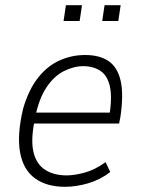

<svg xmlns="http://www.w3.org/2000/svg" viewBox="-20 -712 547 740"><path d="M231 8Q160 8 115 -24.5Q70 -57 57.5 -124Q45 -191 69 -293Q91 -368 127.5 -413.5Q164 -459 210.5 -479.5Q257 -500 308 -500Q364 -500 398.5 -476.5Q433 -453 445 -400.5Q457 -348 444 -261L439 -236H95L102 -278H423L400 -256Q413 -333 404 -376.5Q395 -420 367.5 -438.5Q340 -457 301 -457Q264 -457 225.5 -437.5Q187 -418 158 -373.5Q129 -329 115 -257L112 -241Q98 -167 110 -122Q122 -77 155.5 -56.5Q189 -36 237 -36Q266 -36 305.5 -46.5Q345 -57 387 -87L405 -49Q366 -19 319.5 -5.5Q273 8 231 8ZM374 -631 383 -692H445L436 -631ZM225 -631 234 -692H296L287 -631Z"/></svg>

Font: Nunito Sans 7pt Condensed ExtraLight
Style: Italic
Weight: 250
Width: 3
Italic angle: -9°
Designer: Vernon Adams
Foundry: Vernon Adams
Version: Version 3.101;gftools[0.9.27]